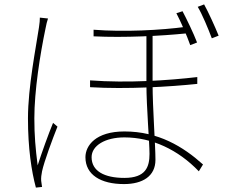

<svg xmlns="http://www.w3.org/2000/svg" viewBox="-20 -813 1040 872"><path d="M673 -661H645C645 -598 645 -492 645 -431C645 -328 659 -166 659 -114C659 -55 642 -5 545 -5C454 -5 396 -36 396 -99C396 -152 458 -189 545 -189C670 -189 789 -133 883 -35L902 -66C812 -147 699 -216 545 -216C415 -216 368 -152 368 -99C368 -19 438 23 543 23C628 23 686 -13 686 -87C686 -155 673 -321 673 -434C673 -495 673 -591 673 -661ZM389 -448V-417C557 -407 751 -419 876 -432V-463C747 -448 560 -435 389 -448ZM405 -678V-648C544 -641 715 -650 823 -661V-691C712 -676 544 -667 405 -678ZM198 -729 161 -733C161 -722 160 -708 157 -689C144 -601 107 -418 107 -275C107 -140 123 -35 143 39L171 36C170 29 168 17 167 8C166 -5 168 -21 171 -35C180 -78 219 -183 241 -238L221 -255C201 -207 169 -118 151 -62C141 -140 136 -198 136 -276C136 -400 162 -566 187 -685C190 -703 194 -716 198 -729ZM809 -762 781 -753C800 -717 829 -651 844 -608L875 -620C859 -662 827 -728 809 -762ZM907 -793 878 -782C899 -747 925 -684 942 -639L973 -651C956 -693 926 -759 907 -793Z"/></svg>

Font: Source Han Sans JP VF
Style: Regular
Weight: 250
Designer: Ryoko NISHIZUKA 西塚涼子 (kana, bopomofo & ideographs); Paul D. Hunt (Latin, Greek & Cyrillic); Sandoll Communications 산돌커뮤니
Foundry: Adobe
Version: Version 2.004;hotconv 1.0.118;makeotfexe 2.5.65603